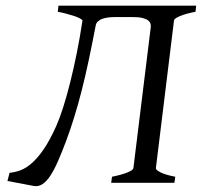

<svg xmlns="http://www.w3.org/2000/svg" viewBox="-20 -635 702 667"><path d="M13.2 -34.7Q31.2 -36.1 50.5 -43.2Q69.8 -50.3 90.1 -67.9Q110.4 -85.4 131.6 -116.2Q152.8 -147 174.8 -195.8Q187 -223.1 199.5 -262.2Q211.9 -301.3 223.9 -348.9Q235.8 -396.5 246.8 -450.9Q257.8 -505.4 266.6 -564Q264.6 -567.4 257.3 -571.3Q250 -575.2 238.5 -579.1Q227.1 -583 212.4 -586.9Q197.8 -590.8 180.7 -594.2L183.1 -615.2H661.6L659.2 -594.2Q624.5 -587.4 605 -579.1Q585.4 -570.8 584.5 -564L521.5 -50.8Q521 -44.9 537.4 -36.4Q553.7 -27.8 588.9 -21L585.9 0H366.2L369.1 -21Q402.8 -27.8 422.6 -35.9Q442.4 -43.9 443.4 -50.8L503.9 -542Q504.4 -547.9 502.4 -553.7Q500.5 -559.6 494.1 -564.5Q487.8 -569.3 475.1 -572.5Q462.4 -575.7 441.9 -575.7H380.4Q368.7 -575.7 357.4 -574.5Q346.2 -573.2 336.7 -570.1Q327.1 -566.9 320.6 -561Q314 -555.2 312.5 -546.4Q300.3 -482.9 288.6 -427.5Q276.9 -372.1 264.4 -323Q252 -273.9 238.5 -230.2Q225.1 -186.5 210 -146Q194.8 -105.5 181.4 -75Q168 -44.4 155 -24.7Q142.1 -4.9 127.9 4.4Q116.7 11.7 104.5 11.7Q101.1 11.7 98.1 11.2L5.9 -6.3Z"/></svg>

Font: Akkhara
Style: Italic
Weight: 400
Italic angle: -7°
Designer: J. Victor Gaultney
Version: Version 1.00 June 13, 2006, initial release